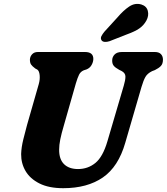

<svg xmlns="http://www.w3.org/2000/svg" viewBox="-20 -973 876 1008"><path d="M544 -231.5 630 -524Q638.5 -552.5 638.5 -571Q638.5 -589.5 618 -600.5L606.5 -606Q584.5 -618 576.5 -628.5Q568.5 -639 569 -656Q569 -674 581.8 -687Q594.5 -700 620 -700H793Q814.5 -700 825 -688.8Q835.5 -677.5 835.5 -660Q835.5 -638 824.5 -626.5Q813.5 -615 793 -605L778.5 -599.5Q754 -587.5 743.5 -569.2Q733 -551 723 -517L637.5 -223Q601.5 -97.5 519.8 -41.2Q438 15 312 15Q236.5 15 187.2 -9.8Q138 -34.5 114.2 -75Q90.5 -115.5 91 -164Q92 -199.5 102.5 -241.8Q113 -284 122 -317L183.5 -531.5Q190.5 -556.5 188.2 -578.5Q186 -600.5 176 -607.5L165 -613.5Q149 -625.5 143 -634.5Q137 -643.5 137 -660Q137.5 -676 148.5 -688Q159.5 -700 178.5 -700H426Q470.5 -700 470 -663Q469.5 -647 460.5 -631.2Q451.5 -615.5 434 -608.5L420 -604Q403 -597 395 -580.8Q387 -564.5 378.5 -536L316 -317Q302.5 -271.5 296.5 -241.5Q290.5 -211.5 290.5 -188Q290 -137 316.2 -111.2Q342.5 -85.5 389.5 -85.5Q441.5 -85.5 480.8 -117.5Q520 -149.5 544 -231.5ZM596.5 -881.5Q628 -918.5 658.5 -938.8Q689 -959 722 -949.5Q749.5 -941 756 -916Q762.5 -891 748.5 -865Q734.5 -839.5 711.2 -823.5Q688 -807.5 647.5 -793L554.5 -756.5Q541 -752 528.8 -753.2Q516.5 -754.5 512 -763.5Q507 -773 512.8 -784Q518.5 -795 528.5 -807Z"/></svg>

Font: Fraunces 9pt SuperSoft
Style: Bold Italic
Weight: 700
Italic angle: -16°
Version: Version 1.000;[b76b70a41]